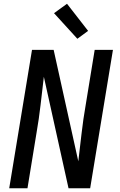

<svg xmlns="http://www.w3.org/2000/svg" viewBox="-20 -1000 640 1020"><path d="M29 0 150 -735H265L396 -143Q405 -218 413.5 -292.5Q422 -367 435 -441L483 -735H580L459 0H344L213 -592Q204 -517 195.5 -442.5Q187 -368 174 -294L126 0ZM391 -794 267 -930 336 -980 448 -836Z"/></svg>

Font: Iosevka Aile Medium
Style: Italic
Weight: 500
Italic angle: -9°
Designer: Belleve Invis
Foundry: Belleve Invis
Version: Version 31.1.0; ttfautohint (v1.8.4)